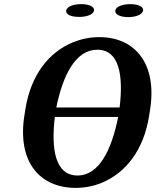

<svg xmlns="http://www.w3.org/2000/svg" viewBox="-20 -901 754 931"><path d="M98 -339C81 -230 99 -142 142 -84C181 -30 249 10 346 10C391 10 432 2 472 -14C593 -64 677 -176 703 -339L708 -371C725 -481 707 -568 664 -627C625 -681 559 -721 461 -721C416 -721 374 -712 334 -696C213 -646 129 -534 103 -371ZM301 -850C298 -830 325 -819 364 -819C402 -819 433 -831 436 -850C439 -868 412 -881 374 -881C336 -881 304 -869 301 -850ZM246 -334H553C522 -178 462 -50 356 -50C248 -50 227 -177 246 -334ZM253 -380C285 -536 346 -660 452 -660C558 -660 579 -536 560 -380ZM539 -850C536 -831 563 -818 602 -818C640 -818 671 -831 674 -850C677 -868 650 -881 612 -881C574 -881 542 -869 539 -850Z"/></svg>

Font: Aerodynamic
Style: Obl
Weight: 500
Designer: Google
Version: Version 2.000980; 2014